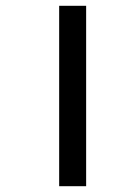

<svg xmlns="http://www.w3.org/2000/svg" viewBox="-20 -642 416 662"><path d="M184 -622H277V0H184Z"/></svg>

Font: Noto Sans SemiCondensed Medium
Style: Italic
Weight: 500
Width: 4
Italic angle: -12°
Designer: Monotype Design Team
Foundry: Monotype Imaging Inc.
Version: Version 2.013; ttfautohint (v1.8.4.7-5d5b)